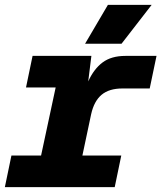

<svg xmlns="http://www.w3.org/2000/svg" viewBox="-32 -770 664 790"><path d="M-12 0 15 -130H137L197 -410H75L102 -540H344L331 -435Q354 -486 390 -513Q426 -540 484 -540H612L584 -406H472Q417 -406 386 -380Q355 -354 343 -300L307 -130H467L440 0ZM318 -590 412 -750H592L468 -590Z"/></svg>

Font: Geist Mono Black
Style: Italic
Weight: 900
Italic angle: -12°
Monospace: yes
Designer: Basement.studio, Andrés Briganti, Mateo Zaragoza
Foundry: Basement.studio, Vercel, Andrés Briganti, Guido Ferreyra, Mateo Zaragoza
Version: Version 1.500; ttfautohint (v1.8.4.7-5d5b)